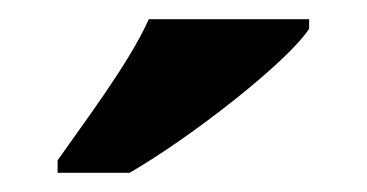

<svg xmlns="http://www.w3.org/2000/svg" viewBox="-20 -786 382 200"><path d="M40 -619V-606H115C179 -643 279 -721 302 -756V-766H135C115 -721 68 -659 40 -619Z"/></svg>

Font: Noto Serif Hebrew SemiCondensed ExtraBold
Style: Regular
Weight: 800
Width: 4
Designer: Monotype Design Team
Foundry: Monotype Imaging Inc.
Version: Version 2.004